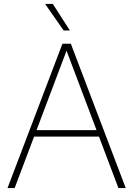

<svg xmlns="http://www.w3.org/2000/svg" viewBox="-20 -964 683 984"><path d="M18.5 0 300 -740H343L624.5 0H587L315 -720H327L55 0ZM142 -264 152 -297H491L501 -264ZM306 -808 211 -944H250.5L338 -808Z"/></svg>

Font: Encode Sans Condensed Thin Thin
Style: Regular
Weight: 250
Version: Version 3.002